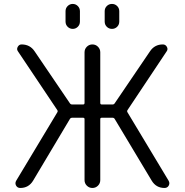

<svg xmlns="http://www.w3.org/2000/svg" viewBox="-20 -979 939 977"><path d="M512.7 -869.1V-921.9Q512.7 -937.5 523.4 -948.2Q534.2 -959 549.8 -959Q565.4 -959 576.2 -948.2Q586.9 -937.5 586.9 -921.9V-869.1Q586.9 -853.5 576.2 -842.8Q565.4 -832 549.8 -832Q534.2 -832 523.4 -842.8Q512.7 -853.5 512.7 -869.1ZM313.5 -869.1V-921.9Q313.5 -937.5 324.2 -948.2Q335 -959 350.1 -959Q365.2 -959 376 -948.2Q386.7 -937.5 386.7 -921.9V-869.1Q386.7 -853.5 376 -842.8Q365.2 -832 350.1 -832Q335 -832 324.2 -842.8Q313.5 -853.5 313.5 -869.1ZM410.2 -62.5V-373Q410.2 -379.9 402.3 -379.9H347.7Q339.8 -379.9 335.9 -374L148.4 -59.6Q126 -22.5 83 -22.5Q68.4 -22.5 61.5 -35.2Q58.6 -41 58.6 -46.9Q58.6 -52.7 62.5 -59.6L271.5 -407.2Q275.4 -413.1 271.5 -418.9L71.3 -717.8Q63.5 -728.5 70.3 -740.7Q77.1 -752.9 89.8 -752.9Q132.8 -752.9 156.2 -717.8L335.9 -453.1Q339.8 -447.3 347.7 -447.3H402.3Q410.2 -447.3 410.2 -455.1V-712.9Q410.2 -729.5 421.9 -741.2Q433.6 -752.9 450.2 -752.9Q466.8 -752.9 478.5 -741.2Q490.2 -729.5 490.2 -712.9V-455.1Q490.2 -447.3 498 -447.3H552.7Q559.6 -447.3 563.5 -453.1L743.2 -717.8Q766.6 -752.9 808.6 -752.9Q822.3 -752.9 829.1 -740.7Q835.9 -728.5 828.1 -717.8L628.9 -418.9Q625 -413.1 628.9 -407.2L837.9 -59.6Q841.8 -52.7 841.8 -46.9Q841.8 -41 838.9 -35.2Q832 -22.5 817.4 -22.5Q774.4 -22.5 752 -59.6L563.5 -374Q559.6 -379.9 552.7 -379.9H498Q490.2 -379.9 490.2 -373V-62.5Q490.2 -45.9 478.5 -34.2Q466.8 -22.5 450.2 -22.5Q433.6 -22.5 421.9 -34.2Q410.2 -45.9 410.2 -62.5Z"/></svg>

Font: Gen Jyuu Gothic P Normal
Style: Regular
Weight: 300
Designer: [Source Han Sans]
Ryoko NISHIZUKA  (kana & ideographs); Paul D. Hunt (Latin, Greek & Cyrillic); Wenlong ZHANG  (bopomofo
Version: Version 1.002.20150607